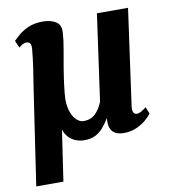

<svg xmlns="http://www.w3.org/2000/svg" viewBox="-83 -631 783 884"><g transform="rotate(-10 308.5 -189.0)"><path d="M142 182H15L68 -175Q75 -224.5 82.2 -269.5Q89.5 -314.5 96 -358.5Q102.5 -402.5 106.5 -448.5Q107 -466 100.8 -472.2Q94.5 -478.5 86.5 -478.5Q77 -478.5 67.8 -473.8Q58.5 -469 49.5 -461L35 -495Q43 -502.5 60 -518Q77 -533.5 106 -547Q135 -560.5 177 -560.5Q212 -560.5 236 -546Q260 -531.5 258.5 -497Q256.5 -460.5 248.5 -417Q240.5 -373.5 233.5 -330.5Q230 -308 227 -288.2Q224 -268.5 222 -251.2Q220 -234 218.5 -218.5Q217 -203 216.5 -188.5Q217 -161 222.8 -140Q228.5 -119 238 -105Q247.5 -91 259 -83.8Q270.5 -76.5 283 -76.5Q317 -76.5 338.2 -97.5Q359.5 -118.5 372 -151L428.5 -554.5H574L511.5 -105.5Q509 -85.5 514 -76.2Q519 -67 529.5 -67Q540 -67 552.8 -74.8Q565.5 -82.5 574 -89.5L587 -58Q580 -47.5 561.8 -31.2Q543.5 -15 516.2 -2.5Q489 10 455 10Q434 10 418 2.5Q402 -5 394.2 -23.2Q386.5 -41.5 390 -72Q376 -48 359.5 -29Q343 -10 321.8 0.5Q300.5 11 271 11Q249 11 230 3.2Q211 -4.5 197.2 -19.5Q183.5 -34.5 177 -55Z"/></g></svg>

Font: Merriweather 36pt ExtraBold
Style: Italic
Weight: 800
Italic angle: -7.8°
Version: Version 2.101